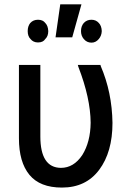

<svg xmlns="http://www.w3.org/2000/svg" viewBox="-20 -846 566 876"><path d="M66.4 -549.8H164.1V-223.6Q164.1 -81.1 257.8 -80.1Q316.4 -80.1 355.5 -138.7Q392.6 -198.2 393.6 -286.1Q392.6 -398.4 337.9 -540L335 -549.8H438.5L439.5 -544.9Q491.2 -424.8 493.2 -285.2Q493.2 -152.3 432.6 -71.3Q372.1 9.8 262.7 9.8Q162.1 9.8 114.3 -48.3Q66.4 -106.4 66.4 -214.8ZM106.4 -704.1Q106.4 -726.6 118.2 -741.2Q131.8 -755.9 153.3 -755.9Q175.8 -755.9 186.5 -741.2Q199.2 -728.5 200.2 -704.1Q200.2 -680.7 186.5 -668Q176.8 -652.3 153.3 -652.3Q131.8 -652.3 119.1 -668Q106.4 -680.7 106.4 -704.1ZM233.4 -675.8 254.9 -826.2H351.6L309.6 -675.8ZM349.6 -704.1Q349.6 -726.6 362.3 -741.2Q376 -755.9 397 -755.9Q418 -755.9 430.7 -741.2Q443.4 -728.5 444.3 -704.1Q443.4 -682.6 430.7 -668Q417 -651.4 397.5 -651.4Q376 -651.4 362.3 -668Q349.6 -682.6 349.6 -704.1Z"/></svg>

Font: RobotoJAA
Style: Medium
Weight: 500
Version: Version 2.05; 2016-11-05